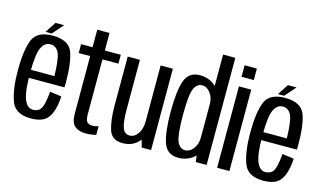

<svg xmlns="http://www.w3.org/2000/svg" viewBox="-91 -1069 2292 1359"><g transform="rotate(15 1055.0 -389.5)"><path d="M198.5 4V-59Q154.5 -59 133.5 -114.5Q111.5 -169 111.5 -300Q111.5 -442.5 134 -490.5Q156.5 -539 199 -539Q243.5 -539 263.5 -492Q281.5 -447.5 283.5 -328.5H102V-270H373Q374 -285 374 -300.5Q374 -452.5 345 -527.5Q314.5 -602.5 199 -602.5Q85.5 -602.5 54.5 -527Q23 -451.5 23 -300Q23 -163 54 -79Q83.5 4 198.5 4ZM198.5 -59V4Q258.5 4 293 -16Q327 -36 345.5 -83Q364 -129.5 368 -202L283 -214Q279 -165.5 270 -126Q261 -87 242.5 -73Q224 -59 198.5 -59ZM142 -615H187L257 -694.5H193.5Z M601.5 6Q641 6 677.5 -3.5V-67Q656.5 -59 633 -59Q608 -59 594.8 -72.2Q581.5 -85.5 581.5 -130V-531H698.5V-596H581.5V-724.5H491.5V-596H407.5V-531H491.5V-110Q491.5 -41.5 522 -17.8Q552.5 6 601.5 6Z M1011 0H1080V-596H990.5V-77ZM838.5 -596.5H749V-237.5Q749 -130 770.2 -62.5Q791.5 5 871.5 5Q946.5 5 990.8 -47.5Q1035 -100 1035 -165L990.5 -185.5Q990.5 -133 966.2 -96.5Q942 -60 905.5 -60Q869 -60 853.8 -99.2Q838.5 -138.5 838.5 -238.5Z M1407.5 0H1487V-785H1397.5V-77ZM1278.5 3Q1343.5 3 1390.8 -36.8Q1438 -76.5 1438 -130.5L1397.5 -175.5Q1397.5 -129.5 1372.2 -95.2Q1347 -61 1311.5 -61Q1272.5 -61 1253 -107Q1233.5 -153 1233.5 -299Q1233.5 -445 1253 -490.8Q1272.5 -536.5 1311.5 -536.5Q1347 -536.5 1372.2 -502.8Q1397.5 -469 1397.5 -423.5L1438 -467Q1438 -521.5 1390.8 -561.5Q1343.5 -601.5 1278.5 -601.5Q1196.5 -601.5 1170 -526.2Q1143.5 -451 1143.5 -299Q1143.5 -148 1170 -72.5Q1196.5 3 1278.5 3Z M1564 0H1654V-596.5H1564ZM1564 -751V-667H1654V-751Z M1901.5 4V-59Q1857.5 -59 1836.5 -114.5Q1814.5 -169 1814.5 -300Q1814.5 -442.5 1837 -490.5Q1859.5 -539 1902 -539Q1946.5 -539 1966.5 -492Q1984.5 -447.5 1986.5 -328.5H1805V-270H2076Q2077 -285 2077 -300.5Q2077 -452.5 2048 -527.5Q2017.5 -602.5 1902 -602.5Q1788.5 -602.5 1757.5 -527Q1726 -451.5 1726 -300Q1726 -163 1757 -79Q1786.5 4 1901.5 4ZM1901.5 -59V4Q1961.5 4 1996 -16Q2030 -36 2048.5 -83Q2067 -129.5 2071 -202L1986 -214Q1982 -165.5 1973 -126Q1964 -87 1945.5 -73Q1927 -59 1901.5 -59ZM1845 -615H1890L1960 -694.5H1896.5Z"/></g></svg>

Font: Anybody Condensed
Style: Regular
Weight: 400
Width: 3
Designer: Tyler Finck
Foundry: Etcetera Type Company
Version: Version 1.113;gftools[0.9.25]